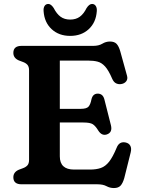

<svg xmlns="http://www.w3.org/2000/svg" viewBox="-20 -932 713 971"><path d="M47.5 -664.5Q47.5 -700 89 -700H451Q479.5 -700 497.5 -711Q515.5 -722 536 -722Q558.5 -722 569.8 -710Q581 -698 588.5 -671.5L622.5 -548.5Q627 -532 618.2 -520.8Q609.5 -509.5 593.5 -507Q580.5 -504.5 567.8 -510.2Q555 -516 547 -534.5Q529 -576.5 511.5 -595.8Q494 -615 473.8 -620.2Q453.5 -625.5 427 -625.5H282.5V-381.5H387.5Q417.5 -381.5 427.5 -392.5Q437.5 -403.5 442.5 -429.5Q449 -457.5 473 -458.5Q500.5 -459 508 -429L541 -298.5Q550 -262 520 -252Q495 -244 477.5 -271Q463 -295 449.2 -303.8Q435.5 -312.5 401.5 -312.5H282.5V-141.5Q282.5 -74.5 354.5 -74.5H435.5Q467 -74.5 490 -82.5Q513 -90.5 531.8 -114.2Q550.5 -138 570 -185Q583 -218 615 -211.5Q632 -208 639 -194.8Q646 -181.5 641 -161.5L608.5 -31.5Q601 -5.5 589.8 6.8Q578.5 19 556 19Q536 19 518.5 9.5Q501 0 472.5 0H89Q47.5 0 47.5 -35.5Q47.5 -61.5 75 -73.5L95 -81Q109.5 -86 118.2 -95.2Q127 -104.5 127 -124V-576Q127 -595.5 118.2 -604.8Q109.5 -614 95 -619L75 -626.5Q47.5 -638.5 47.5 -664.5ZM335 -833Q364 -833 383.8 -847.5Q403.5 -862 418 -891.5Q431.5 -912 445.5 -912Q457.5 -912 464.2 -902Q471 -892 469.5 -875Q465.5 -818.5 428.8 -784.5Q392 -750.5 335 -750.5Q278 -750.5 241.2 -784.5Q204.5 -818.5 200.5 -875Q199 -892 205.5 -902Q212 -912 224.5 -912Q238 -912 251.5 -891.5Q266.5 -862 286.2 -847.5Q306 -833 335 -833Z"/></svg>

Font: Fraunces 9pt S100 SemiBold
Style: Regular
Weight: 600
Version: Version 1.000; ttfautohint (v1.8.3)